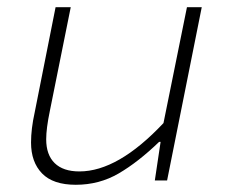

<svg xmlns="http://www.w3.org/2000/svg" viewBox="-20 -500 640 532"><path d="M190 12Q127 12 96.5 -19.5Q66 -51 66 -105Q66 -143 76 -188L134 -480H176L118 -192Q108 -144 108 -114Q108 -71 131.5 -48Q155 -25 200 -25Q307 -25 433 -159L498 -480H539L443 0H409L425 -107H421Q363 -51 309 -19.5Q255 12 190 12Z"/></svg>

Font: TypoPRO Source Code Pro
Style: Italic
Weight: 300
Italic angle: -11°
Monospace: yes
Designer: Paul D. Hunt, Teo Tuominen
Foundry: Adobe Systems Incorporated
Version: Version 1.030;PS 1.0;hotconv 1.0.84;makeotf.lib2.5.63406